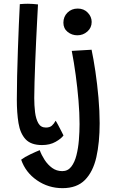

<svg xmlns="http://www.w3.org/2000/svg" viewBox="-20 -736 606 998"><path d="M310 -32Q298.5 -15.5 269 1.2Q239.5 18 198.5 18Q141 18 113 -12.2Q85 -42.5 76.2 -95.8Q67.5 -149 67.5 -218Q67.5 -272.5 69 -340Q70.5 -407.5 73 -476.8Q75.5 -546 78 -608.2Q80.5 -670.5 83 -714.5Q106 -716.5 125 -716.5Q138 -716.5 151 -715.5Q164 -714.5 177.5 -713Q175.5 -677 173 -627.8Q170.5 -578.5 167.8 -523Q165 -467.5 163 -412.2Q161 -357 159.5 -308.8Q158 -260.5 158 -226.5Q158 -188.5 162.2 -153.2Q166.5 -118 179.2 -95.5Q192 -73 218.5 -73Q238.5 -73 249.8 -83Q261 -93 269 -108.5Q273 -103.5 282 -86.5Q291 -69.5 299.5 -53Q308 -36.5 310 -32ZM384 -691.5Q416 -691.5 436.2 -670.2Q456.5 -649 456.5 -622Q456.5 -592 434.2 -572.2Q412 -552.5 382 -552.5Q353.5 -552.5 331.5 -570.2Q309.5 -588 309.5 -618Q309.5 -649.5 330.8 -670.5Q352 -691.5 384 -691.5ZM498 -95.5Q498 5 480.8 81Q463.5 157 421.5 199.5Q379.5 242 305 242Q231.5 242 172.2 201.2Q113 160.5 90 94Q108.5 80 138 66Q167.5 52 186.5 44.5Q195.5 69.5 211.8 94.8Q228 120 251 136.8Q274 153.5 303.5 153.5Q332.5 153.5 350.2 130.8Q368 108 377.2 71.5Q386.5 35 390 -8Q393.5 -51 393.5 -91.5Q393.5 -148 388 -213.8Q382.5 -279.5 373.5 -346Q364.5 -412.5 353 -471.5L456 -477.5Q466 -431 475.8 -365.2Q485.5 -299.5 491.8 -228.8Q498 -158 498 -95.5Z"/></svg>

Font: Grandstander
Style: Regular
Weight: 400
Designer: Tyler Finck
Foundry: Etcetera Type Co
Version: Version 1.200; ttfautohint (v1.8.3)